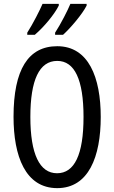

<svg xmlns="http://www.w3.org/2000/svg" viewBox="-20 -1056 590 993"><path d="M428 -1027V-1036H344C332 -1006 294 -931 265 -887V-876H306C344 -910 406 -983 428 -1027ZM284 -1027V-1036H200C186 -1003 151 -934 121 -887V-876H160C208 -917 261 -981 284 -1027ZM501 -451C501 -656 438 -817 276 -817C126 -817 50 -696 50 -452C50 -249 111 -83 276 -83C438 -83 501 -245 501 -451ZM137 -451C137 -642 183 -741 276 -741C366 -741 412 -644 412 -451C412 -256 365 -160 275 -160C185 -160 137 -259 137 -451Z"/></svg>

Font: Noto Sans Kannada UI ExtraCondensed
Style: Regular
Weight: 400
Width: 2
Designer: Jelle Bosma - Monotype Design Team
Foundry: Monotype Imaging Inc.
Version: Version 2.005